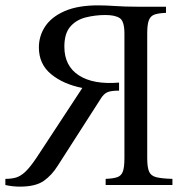

<svg xmlns="http://www.w3.org/2000/svg" viewBox="-26 -690 704 716"><path d="M48 6Q21 6 -6 0V-23Q17 -23 34 -28Q51 -33 69 -50Q87 -67 111 -103L281 -362Q210 -376 164.5 -413.5Q119 -451 119 -513Q119 -556 142.5 -591.5Q166 -627 215 -648.5Q264 -670 340 -670Q369 -670 404.5 -667.5Q440 -665 485 -665H593V-642Q566 -641 551 -636Q536 -631 529.5 -615.5Q523 -600 523 -565V-100Q523 -66 530 -50Q537 -34 557.5 -29Q578 -24 617 -23V0H368V-23Q395 -24 410.5 -29Q426 -34 432 -50Q438 -66 438 -100V-565Q438 -611 420.5 -622.5Q403 -634 367 -634Q329 -634 293.5 -625Q258 -616 236 -590.5Q214 -565 214 -516Q214 -444 268 -409Q322 -374 418 -382V-352Q389 -352 375.5 -346.5Q362 -341 351 -324L190 -73Q167 -36 136.5 -15Q106 6 48 6Z"/></svg>

Font: Bona Nova
Style: Regular
Weight: 400
Designer: Mateusz Machalski
Foundry: Capitalics
Version: Version 4.001; ttfautohint (v1.8.3)